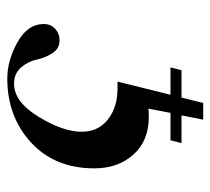

<svg xmlns="http://www.w3.org/2000/svg" viewBox="-46 -534 591 540"><g transform="rotate(90 250.0 -263.5)"><path d="M297 -447 285 -385Q292 -386 308 -386Q376 -386 414.5 -342.5Q453 -299 453 -233Q453 -122 380.5 -55Q308 12 200 12Q150 12 98.5 -16.5Q47 -45 47 -91Q47 -110 60.5 -122.5Q74 -135 93 -135Q116 -135 129 -115Q142 -95 147 -71Q152 -47 169 -27Q186 -7 215 -7Q266 -7 308 -76Q350 -145 350 -197Q350 -244 315.5 -271Q281 -298 229 -298H209L246 -447H169L177 -478H254L269 -539H316L304 -478H382L374 -447Z"/></g></svg>

Font: STIX
Style: Italic
Weight: 400
Italic angle: -16.33°
Designer: MicroPress Inc., with final additions and corrections provided by Coen Hoffman, Elsevier (retired)
Version: Version 1.1.1